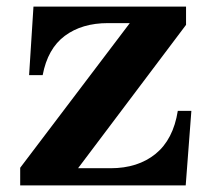

<svg xmlns="http://www.w3.org/2000/svg" viewBox="-20 -560 640 580"><path d="M81.1 -540H542V-484.9L215.8 -51.8H314Q396.5 -51.8 450 -95.2Q503.4 -138.7 517.1 -225.1H558.1L541 0H41V-53.2L372.1 -490.2H306.2Q227.5 -490.2 175.8 -451.7Q124 -413.1 108.9 -333H67.9Z"/></svg>

Font: BIZ UDPMincho
Style: Bold
Weight: 700
Designer: TypeBank Co., Ltd.
Foundry: Morisawa Inc.
Version: Version 1.06